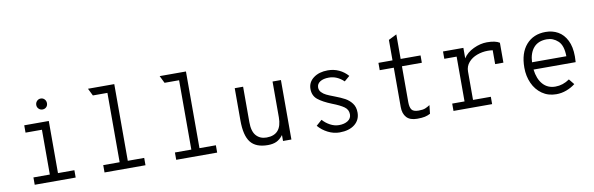

<svg xmlns="http://www.w3.org/2000/svg" viewBox="-49 -1167 5027 1625"><g transform="rotate(-10 2464.0 -355.0)"><path d="M278 -662Q278 -682 291.5 -696Q305 -710 324 -710Q344 -710 357 -696Q370 -682 370 -662Q370 -642 357 -629Q344 -616 324 -616Q305 -616 291.5 -629.5Q278 -643 278 -662ZM500 -63V0H148V-63H289V-448H148V-511H359V-63Z M1100 -63V0H748V-63H889V-659H764L733 -722H959V-63Z M1716 -63V0H1364V-63H1505V-659H1380L1349 -722H1575V-63Z M1957 -234V-511H2029V-206Q2029 -127 2062 -90Q2095 -53 2151 -53Q2282 -53 2282 -204V-511H2354V0H2282V-51Q2255 -16 2224.5 -2Q2194 12 2151 12Q2048 12 2002.5 -46Q1957 -104 1957 -234Z M2585 -77 2634 -120Q2660 -90 2697 -70Q2734 -50 2773 -50Q2819 -50 2849 -69.5Q2879 -89 2879 -124Q2879 -165 2845 -189Q2811 -213 2746 -238Q2668 -269 2627.5 -302Q2587 -335 2587 -393Q2587 -451 2635 -487Q2683 -523 2758 -523Q2810 -523 2854 -502.5Q2898 -482 2930 -445L2884 -406Q2827 -461 2756 -461Q2709 -461 2681 -443Q2653 -425 2653 -394Q2653 -370 2669.5 -352.5Q2686 -335 2709.5 -323.5Q2733 -312 2776 -296Q2829 -276 2863 -257.5Q2897 -239 2921 -207.5Q2945 -176 2945 -128Q2945 -64 2897 -26Q2849 12 2767 12Q2716 12 2667.5 -12.5Q2619 -37 2585 -77Z M3313 -110V-448H3192V-511H3313V-687L3383 -722V-511H3554V-448H3383V-140Q3383 -97 3397.5 -75.5Q3412 -54 3458 -54Q3494 -54 3514 -62Q3534 -70 3555 -84L3547 -11Q3525 1 3500 6.5Q3475 12 3434 12Q3372 12 3342.5 -20.5Q3313 -53 3313 -110Z M4234 -500V-329H4163V-448Q4145 -451 4121 -451Q4073 -451 4028 -434.5Q3983 -418 3954.5 -385Q3926 -352 3926 -307V-63H4079V0H3747V-63H3853V-448H3747V-511H3922V-421Q3951 -467 4010 -495Q4069 -523 4126 -523Q4199 -523 4234 -500Z M4837 -227H4475Q4485 -145 4526 -99Q4567 -53 4633 -53Q4698 -53 4755 -93L4793 -46Q4760 -20 4717.5 -4Q4675 12 4630 12Q4560 12 4508 -24.5Q4456 -61 4428.5 -122Q4401 -183 4401 -256Q4401 -382 4463 -452.5Q4525 -523 4630 -523Q4689 -523 4736 -496.5Q4783 -470 4811 -414.5Q4839 -359 4839 -276Q4839 -249 4837 -227ZM4768 -290Q4767 -383 4725.5 -421.5Q4684 -460 4630 -460Q4556 -460 4516.5 -415Q4477 -370 4473 -290Z"/></g></svg>

Font: Overpass Mono Light
Style: Regular
Weight: 300
Monospace: yes
Designer: Delve Withrington, Dave Bailey
Foundry: Delve Fonts
Version: Version 1.000;DELV;Overpass